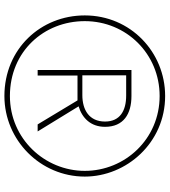

<svg xmlns="http://www.w3.org/2000/svg" viewBox="31 -859 770 872"><g transform="rotate(90 416.0 -423.0)"><path d="M416 -58C617 -58 782 -222 782 -423C782 -612 629 -788 416 -788C217 -788 50 -631 50 -423C50 -223 202 -58 416 -58ZM416 -83C213 -83 76 -238 76 -423C76 -612 225 -763 416 -763C611 -763 756 -606 756 -423C756 -242 611 -83 416 -83ZM298 -209H323V-390H436L545 -209H577L463 -395C516 -411 556 -450 556 -515C556 -599 498 -635 416 -635H298ZM412 -412H322V-611H414C483 -611 532 -583 532 -515C532 -443 479 -412 412 -412Z"/></g></svg>

Font: Noto Sans Malayalam UI Thin
Style: Regular
Weight: 100
Designer: Jelle Bosma - Monotype Design Team
Foundry: Monotype Imaging Inc.
Version: Version 2.104